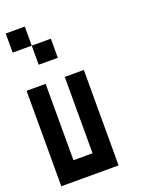

<svg xmlns="http://www.w3.org/2000/svg" viewBox="-139 -793 642 859"><g transform="rotate(-20 182.0 -363.5)"><path d="M0 -454.5H90.9V-363.6H0ZM0 -363.6H90.9V-272.7H0ZM0 -272.7H90.9V-181.8H0ZM0 -181.8H90.9V-90.9H0ZM0 -90.9H90.9V0H0ZM90.9 -90.9H181.8V0H90.9ZM181.8 -90.9H272.7V0H181.8ZM181.8 -181.8H272.7V-90.9H181.8ZM181.8 -272.7H272.7V-181.8H181.8ZM181.8 -363.6H272.7V-272.7H181.8ZM181.8 -454.5H272.7V-363.6H181.8ZM90.9 -636.4H181.8V-545.5H90.9ZM0 -727.3H90.9V-636.4H0Z"/></g></svg>

Font: Micro 5
Style: Regular
Weight: 400
Designer: Sarah Cadigan-Fried
Version: Version 1.000; ttfautohint (v1.8.4.7-5d5b)